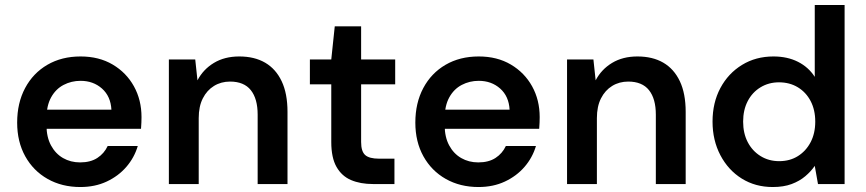

<svg xmlns="http://www.w3.org/2000/svg" viewBox="-20 -740 3483 772"><path d="M303 12Q229 12 171.5 -20.5Q114 -53 81.5 -111.5Q49 -170 49 -247Q49 -326 81 -386Q113 -446 170.5 -479.5Q228 -513 304 -513Q378 -513 433 -480.5Q488 -448 518.5 -393Q549 -338 549 -269Q549 -259 548.5 -247Q548 -235 547 -222H136V-299H428Q425 -353 390 -384Q355 -415 304 -415Q267 -415 235.5 -398.5Q204 -382 185.5 -348.5Q167 -315 167 -265V-236Q167 -189 185 -155.5Q203 -122 233.5 -104.5Q264 -87 302 -87Q344 -87 371.5 -105Q399 -123 413 -153H534Q520 -106 488 -69Q456 -32 409 -10Q362 12 303 12Z M659 0V-501H765L774 -417Q797 -461 840 -487Q883 -513 942 -513Q1003 -513 1046 -488Q1089 -463 1112.5 -413.5Q1136 -364 1136 -290V0H1016V-279Q1016 -343 988.5 -377.5Q961 -412 905 -412Q869 -412 840.5 -394.5Q812 -377 795.5 -344.5Q779 -312 779 -265V0Z M1480 0Q1429 0 1391.5 -16Q1354 -32 1333 -69Q1312 -106 1312 -169V-401H1226V-501H1312L1326 -634H1432V-501H1569V-401H1432V-169Q1432 -131 1448.5 -116.5Q1465 -102 1504 -102H1566V0Z M1904 12Q1830 12 1772.5 -20.5Q1715 -53 1682.5 -111.5Q1650 -170 1650 -247Q1650 -326 1682 -386Q1714 -446 1771.5 -479.5Q1829 -513 1905 -513Q1979 -513 2034 -480.5Q2089 -448 2119.5 -393Q2150 -338 2150 -269Q2150 -259 2149.5 -247Q2149 -235 2148 -222H1737V-299H2029Q2026 -353 1991 -384Q1956 -415 1905 -415Q1868 -415 1836.5 -398.5Q1805 -382 1786.5 -348.5Q1768 -315 1768 -265V-236Q1768 -189 1786 -155.5Q1804 -122 1834.5 -104.5Q1865 -87 1903 -87Q1945 -87 1972.5 -105Q2000 -123 2014 -153H2135Q2121 -106 2089 -69Q2057 -32 2010 -10Q1963 12 1904 12Z M2260 0V-501H2366L2375 -417Q2398 -461 2441 -487Q2484 -513 2543 -513Q2604 -513 2647 -488Q2690 -463 2713.5 -413.5Q2737 -364 2737 -290V0H2617V-279Q2617 -343 2589.5 -377.5Q2562 -412 2506 -412Q2470 -412 2441.5 -394.5Q2413 -377 2396.5 -344.5Q2380 -312 2380 -265V0Z M3087 12Q3017 12 2962.5 -22Q2908 -56 2876.5 -116Q2845 -176 2845 -251Q2845 -327 2876.5 -386Q2908 -445 2963.5 -479Q3019 -513 3090 -513Q3146 -513 3188.5 -491.5Q3231 -470 3256 -431V-720H3376V0H3269L3256 -73Q3241 -51 3218 -31.5Q3195 -12 3163 0Q3131 12 3087 12ZM3113 -92Q3156 -92 3188.5 -112.5Q3221 -133 3239.5 -168.5Q3258 -204 3258 -251Q3258 -298 3239.5 -333.5Q3221 -369 3188 -389Q3155 -409 3112 -409Q3071 -409 3038 -389Q3005 -369 2986.5 -333.5Q2968 -298 2968 -251Q2968 -204 2986.5 -168.5Q3005 -133 3038 -112.5Q3071 -92 3113 -92Z"/></svg>

Font: DM Sans 17pt SemiBold
Style: Regular
Weight: 600
Version: Version 4.004;gftools[0.9.30]